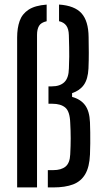

<svg xmlns="http://www.w3.org/2000/svg" viewBox="-20 -819 460 839"><path d="M54.9 0V-654.8Q54.9 -696.4 65.8 -727.3Q76.7 -758.1 104.8 -776.6Q133 -795.1 183.9 -798.9V-726.2Q159.3 -720.8 150.5 -705.9Q141.8 -690.9 141.8 -666.7V0ZM189 0V-75.6H212.9Q247.4 -75.6 266.4 -91.1Q285.3 -106.7 286.9 -144.5Q288.9 -182.7 288.9 -214.8Q288.9 -246.8 286.9 -281.8Q285.3 -332.1 265.3 -348.9Q245.3 -365.6 209.2 -365.6H191.8V-441.6H206.5Q242 -441.6 261.2 -460Q280.3 -478.4 281.1 -520.2Q282.3 -550.9 282.5 -571.6Q282.6 -592.3 282.2 -613.2Q281.7 -634 280.9 -665.5Q280.1 -692.9 269.6 -707.2Q259.1 -721.6 238 -726.4V-799.1Q305.9 -794.5 336.1 -761Q366.4 -727.5 367.2 -657.1Q368 -618.9 368 -587.9Q368.1 -556.8 366.6 -519.8Q364.3 -473.1 346.3 -448Q328.4 -423 295 -412V-395.6Q332.9 -385.2 352 -359.1Q371.2 -333 373.2 -284.4Q374.1 -263.2 374.3 -239.9Q374.6 -216.7 374.4 -192.6Q374.2 -168.5 373.2 -143.7Q370.9 -89.5 352.5 -58Q334 -26.4 299.4 -13.2Q264.7 0 212.9 0Z"/></svg>

Font: Big Shoulders Stencil Text SC Thin
Style: Regular
Weight: 100
Designer: Patric King
Foundry: XO Type Co
Version: Version 2.001